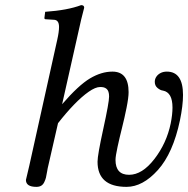

<svg xmlns="http://www.w3.org/2000/svg" viewBox="-20 -718 733 748"><path d="M481 -359Q481 -338 473 -298Q465 -258 455.5 -220.5Q446 -183 438 -146Q430 -109 430 -95Q430 -37 483 -37Q534 -37 581.5 -98.5Q629 -160 645 -237Q652 -272 652 -299Q652 -358 615 -365Q605 -366 594 -375Q583 -384 583 -399Q583 -410 589 -419Q595 -428 605.5 -433.5Q616 -439 630 -439Q693 -439 693 -348Q693 -307 681 -249Q654 -121 595 -55.5Q536 10 473 10Q360 10 360 -88Q360 -114 382.5 -216.5Q405 -319 405 -342Q405 -353 402.5 -360.5Q400 -368 395 -372Q390 -376 384.5 -377.5Q379 -379 370 -379Q352 -379 325.5 -360.5Q299 -342 268.5 -310.5Q238 -279 206 -238L168 -72Q166 -65 163.5 -49.5Q161 -34 159 -26Q157 -18 152.5 -8.5Q148 1 140.5 5.5Q133 10 122 10Q81 10 81 -17Q81 -19 94 -72L203 -563Q210 -594 210 -613Q210 -641 189 -641L158 -643Q153 -643 153 -648L156 -672Q243 -678 296 -698Q308 -698 308 -688Q297 -648 283 -583L222 -312Q286 -386 330.5 -412.5Q375 -439 418 -439Q481 -439 481 -359Z"/></svg>

Font: Linux Libertine O
Style: Italic
Weight: 400
Italic angle: -12°
Designer: Philipp H. Poll
Foundry: Philipp H. Poll
Version: Version 5.1.6